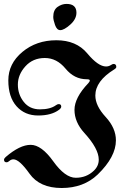

<svg xmlns="http://www.w3.org/2000/svg" viewBox="-29 -920 634 962"><path d="M0 0ZM237.8 -835Q237.8 -870.1 259.3 -885.3Q280.8 -900.4 304.2 -900.4Q354 -900.4 354 -856.4Q354 -824.2 323 -796.6Q292 -769 272.9 -769Q255.9 -769 246.8 -794.7Q237.8 -820.3 237.8 -835ZM-8.8 -119.6Q-8.8 -126 -0.5 -133.3Q70.3 -194.3 124.5 -194.3Q178.7 -194.3 237.8 -111.8Q296.9 -29.3 350.6 -29.3Q404.3 -29.3 441.4 -64.9Q465.8 -88.4 465.8 -120.1Q465.8 -174.8 393.6 -253.9Q344.2 -308.1 344.2 -369.4Q344.2 -430.7 413.6 -503.4Q420.9 -511.2 420.9 -517.1Q420.9 -522.9 405.3 -522.9Q343.3 -522.9 299.3 -576.2Q255.4 -629.4 195.6 -629.4Q135.7 -629.4 98.1 -587.6Q60.5 -545.9 60.5 -496.3Q60.5 -446.8 90.1 -409.4Q119.6 -372.1 171.1 -372.1Q222.7 -372.1 251 -392.6Q258.8 -398.4 265.1 -398.4Q277.8 -398.4 277.8 -385.7Q277.8 -378.4 267.1 -370.1Q229 -341.3 162.1 -341.3Q95.2 -341.3 54 -387.5Q12.7 -433.6 12.7 -517.3Q12.7 -601.1 83 -659.7Q153.3 -718.3 253.4 -718.3Q353.5 -718.3 408.2 -652.6Q462.9 -586.9 502.4 -586.9Q516.1 -586.9 527.8 -594.7Q535.2 -599.6 540 -599.6Q553.7 -599.6 553.7 -584.5Q553.7 -578.6 543.5 -572.3Q448.7 -513.7 448.7 -441.4Q448.7 -390.1 500.2 -334.2Q551.8 -278.3 551.8 -216.8Q551.8 -134.3 460.9 -45.9Q390.1 22 280 22Q169.9 22 118.9 -49.8Q67.9 -121.6 38.6 -121.6Q26.9 -121.6 18.8 -114.3Q10.7 -106.9 3.9 -106.9Q-8.8 -106.9 -8.8 -119.6Z"/></svg>

Font: UnifrakturMaguntia21
Style: Book
Weight: 400
Designer: j. 'mach' wust, Gerrit Ansmann, Georg Duffner, based on a font by Peter Wiegel, original typeface by Carl Albert Fahrenw
Version: Version 2017-03-19